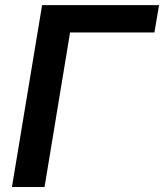

<svg xmlns="http://www.w3.org/2000/svg" viewBox="-20 -748 656 768"><path d="M616.2 -727.5 597.7 -618.2H260.3L158.2 0H27.8L148.4 -727.5Z"/></svg>

Font: Inter SemiBold
Style: Italic
Weight: 600
Italic angle: -9.3988°
Designer: Rasmus Andersson
Foundry: rsms
Version: Version 4.001;git-66647c0bb